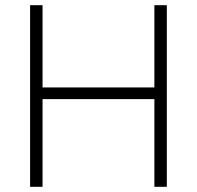

<svg xmlns="http://www.w3.org/2000/svg" viewBox="-20 -720 759 740"><path d="M575 0V-700H623V0ZM96 0V-700H144V0ZM124 -338V-383H593V-338Z"/></svg>

Font: SUSE Thin ExtraLight
Style: Regular
Weight: 250
Version: Version 1.000